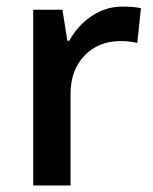

<svg xmlns="http://www.w3.org/2000/svg" viewBox="-20 -570 471 590"><path d="M356 -549.8Q390.6 -549.8 413.1 -544.9L401.9 -438Q377.4 -443.8 351.1 -443.8Q282.2 -443.8 239.5 -398.9Q196.8 -354 196.8 -282.2V0H82V-540H171.9L187 -444.8H192.9Q219.7 -493.2 262.9 -521.5Q306.2 -549.8 356 -549.8Z"/></svg>

Font: Sahel SemiBold FD
Style: SemiBold-FD
Weight: 600
Foundry: Saber Rastikerdar (saber.rastikerdar@gmail.com)
Version: Version 3.3.0